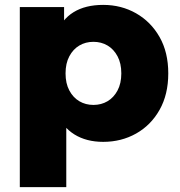

<svg xmlns="http://www.w3.org/2000/svg" viewBox="-20 -571 735 785"><path d="M402 9Q333 9 284 -21.5Q235 -52 209.5 -113.5Q184 -175 184 -271Q184 -368 208 -429.5Q232 -491 280.5 -521Q329 -551 402 -551Q476 -551 536.5 -516.5Q597 -482 632.5 -419.5Q668 -357 668 -271Q668 -185 632.5 -122Q597 -59 536.5 -25Q476 9 402 9ZM61 194V-542H242V-450L241 -271L251 -91V194ZM362 -142Q394 -142 419.5 -157Q445 -172 460.5 -201Q476 -230 476 -271Q476 -312 460.5 -341Q445 -370 419.5 -385Q394 -400 362 -400Q330 -400 304.5 -385Q279 -370 263.5 -341Q248 -312 248 -271Q248 -230 263.5 -201Q279 -172 304.5 -157Q330 -142 362 -142Z"/></svg>

Font: Montserrat Thin ExtraBold
Style: Regular
Weight: 800
Version: Version 9.000